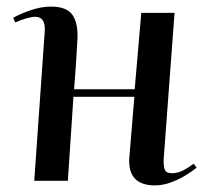

<svg xmlns="http://www.w3.org/2000/svg" viewBox="-20 -549 635 583"><path d="M388 -255H203L186 0H84L116 -456Q118 -498 87 -498Q67 -498 26 -481L20 -495Q37 -505 70.5 -517Q104 -529 135 -529Q183 -529 200.5 -503Q218 -477 215 -427Q213 -388 210.5 -351.5Q208 -315 205 -278H389L409 -510H510L477 -66Q476 -44 480.5 -33.5Q485 -23 502 -23Q520 -23 537 -32Q554 -41 568 -52L577 -40Q564 -29 543.5 -16.5Q523 -4 498.5 5Q474 14 451 14Q365 14 373 -74Z"/></svg>

Font: Literata 72pt Medium
Style: Italic
Weight: 500
Italic angle: -2°
Designer: Latin by Veronika Burian and Jose Scaglione. Greek by Irene Vlachou. Cyrillic by Vera Evstafieva
Foundry: TypeTogether
Version: Version 3.002